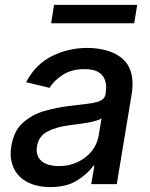

<svg xmlns="http://www.w3.org/2000/svg" viewBox="-20 -747 609 779"><path d="M25.9 -154.1Q31.2 -185.4 42.8 -209Q54.3 -232.6 72.8 -248.9Q111.2 -282.7 159.4 -296.5Q185 -303.6 210.4 -308.9Q235.8 -314.3 262.4 -317.1Q299.7 -321.7 326.2 -324.8Q352.6 -327.8 370.2 -332.2Q387.8 -336.6 397 -344.5Q406.2 -352.3 408.7 -366.5V-369Q416.2 -415.1 395.4 -440.9Q374.6 -466.6 323.5 -466.6Q270.2 -466.6 234.4 -443.2Q198.2 -419.7 181.1 -390.6L85.9 -413.4Q124.6 -487.2 192.5 -520.2Q258.5 -552.6 334.5 -552.6Q350.5 -552.6 367.7 -550.8Q384.9 -549 402.2 -544.9Q419.4 -540.8 435.9 -534.1Q452.4 -527.3 466.6 -517Q481.2 -506.7 492.2 -492.5Q503.2 -478.3 509.6 -459.3Q516 -440.3 517.4 -416.2Q518.8 -392 513.8 -362.2L453.8 0H350.1L362.9 -74.6H358.7Q338.4 -44.4 294.7 -16Q251.8 12.1 183.2 12.1Q144.5 12.1 112.6 1.1Q80.6 -9.9 59.3 -31.1Q38 -52.2 28.8 -83.3Q19.5 -114.3 25.9 -154.1ZM219.5 -73.2Q252.5 -73.2 280.4 -83.5Q308.2 -93.8 329.2 -110.8Q350.1 -127.8 363.3 -150.2Q376.4 -172.6 380.3 -196.7L392 -267Q386.4 -262.4 374.5 -258.7Q362.6 -255 349.1 -252Q335.6 -248.9 322.8 -247.2Q310 -245.4 302.6 -244.3Q287.6 -242.5 276.5 -240.9Q265.3 -239.3 256.4 -237.9Q233 -235.1 212.4 -229Q191.8 -223 173.3 -213.8Q136.7 -195 130 -152.7Q126.8 -133.2 131.9 -118.3Q137.1 -103.3 149 -93.2Q160.9 -83.1 179 -78.1Q197.1 -73.2 219.5 -73.2ZM187.5 -652.7 199.2 -727.3H536.6L524.5 -652.7Z"/></svg>

Font: Inter P Medium
Style: Italic
Weight: 500
Italic angle: 9.39999°
Designer: Rasmus Andersson
Foundry: rsms
Version: Version 3.018;git-588b23468